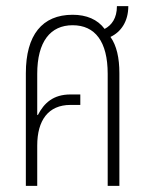

<svg xmlns="http://www.w3.org/2000/svg" viewBox="-20 -604 483 624"><path d="M64 0H101V-131C101 -213 137 -263 209 -263H241V-297H209C153 -297 123 -269 103 -230L101 -231V-364C101 -469 144 -522 216 -522C289 -522 330 -469 330 -364V0H368V-366C368 -416 359 -456 339 -484C373 -500 397 -534 397 -584H360C360 -545 343 -522 320 -510C297 -541 261 -556 216 -556C117 -556 64 -490 64 -366Z"/></svg>

Font: Noto Sans Thai ExtCond ExtLt
Style: Regular
Weight: 200
Width: 2
Designer: Monotype Design Team
Foundry: Monotype Imaging Inc.
Version: Version 2.002